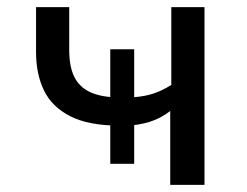

<svg xmlns="http://www.w3.org/2000/svg" viewBox="-20 -518 693 538"><path d="M457 0V-207Q430 -186 399 -176.5Q368 -167 335 -166L356 -182V-59H289V-182L315 -166Q229 -166 177.5 -192Q126 -218 103.5 -264Q81 -310 81 -372V-498H174V-377Q174 -331 188.5 -302Q203 -273 234.5 -259Q266 -245 316 -245L289 -235V-380H356V-235L335 -245Q371 -245 400.5 -253Q430 -261 460 -280V-498H553V0Z"/></svg>

Font: Nunito Sans 6pt
Style: Regular
Weight: 400
Version: Version 3.101;gftools[0.9.27]